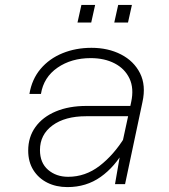

<svg xmlns="http://www.w3.org/2000/svg" viewBox="-20 -751 690 783"><path d="M449 0 475 -150 515 -335Q527 -391 508 -431Q489 -471 447.5 -492.5Q406 -514 350 -514Q271 -514 214.5 -475Q158 -436 147 -368H100Q110 -428 145.5 -470Q181 -512 235 -534Q289 -556 353 -556Q421 -556 473.5 -529Q526 -502 551 -452.5Q576 -403 561 -335L490 0ZM255 12Q209 12 173 -6Q137 -24 116 -57.5Q95 -91 95 -137Q95 -192 124.5 -233Q154 -274 207.5 -296.5Q261 -319 333 -319H524L515 -277H331Q245 -277 194 -239.5Q143 -202 143 -139Q143 -87 176 -58.5Q209 -30 258 -30Q328 -30 386 -74.5Q444 -119 489 -192V-143Q449 -71 390.5 -29.5Q332 12 255 12ZM446 -659 462 -731H518L502 -659ZM296 -659 312 -731H368L352 -659Z"/></svg>

Font: Azeret Mono Thin Thin
Style: Italic
Weight: 250
Italic angle: -12°
Version: Version 1.002